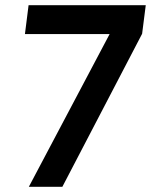

<svg xmlns="http://www.w3.org/2000/svg" viewBox="-20 -720 581 739"><path d="M91 -1 402 -589H76L90 -700H541L527 -590L220 -1Z"/></svg>

Font: Inclusive Sans SemiBold
Style: Italic
Weight: 600
Italic angle: -7°
Designer: Olivia King
Foundry: Olivia King
Version: Version 2.004